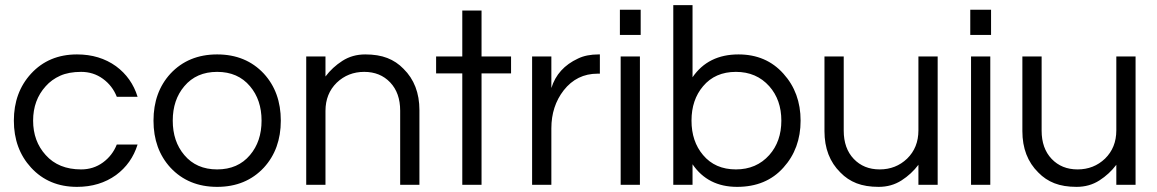

<svg xmlns="http://www.w3.org/2000/svg" viewBox="-20 -720 4509 748"><path d="M296 -60Q344 -60 381 -87Q418 -114 435 -157H516Q493 -83 432 -38Q368 8 280 8Q170 8 101 -67Q34 -140 34 -250Q34 -360 101 -433Q170 -508 280 -508Q368 -508 432 -462Q493 -417 516 -343H435Q418 -386 381 -413Q344 -440 296 -440Q248 -440 214.5 -425Q181 -410 158 -384Q109 -330 109 -250Q109 -170 158 -116Q208 -60 296 -60Z M826 -508Q938 -508 1008 -433Q1074 -361 1074 -250Q1074 -139 1008 -67Q938 8 826 8Q714 8 644 -67Q578 -139 578 -250Q578 -361 644 -433Q714 -508 826 -508ZM826 -60Q907 -60 954 -116Q999 -169 999 -250Q999 -331 954 -384Q907 -440 826 -440Q745 -440 698 -384Q653 -331 653 -250Q653 -169 698 -116Q745 -60 826 -60Z M1248 -500V-422Q1275 -458 1314 -483Q1353 -508 1403 -508Q1453 -508 1489 -494Q1525 -480 1552 -452Q1614 -391 1614 -291V0H1539V-289Q1539 -358 1500 -399Q1461 -440 1399 -440Q1336 -440 1292 -398Q1248 -355 1248 -288V0H1173V-500Z M1781 0V-434H1679V-500H1781V-679H1856V-500H1971V-434H1856V0Z M2317 -508V-433H2308Q2227 -433 2176 -368Q2128 -306 2128 -220V0H2053V-500H2128V-377Q2152 -455 2232 -492Q2265 -508 2312 -508Z M2398 -500H2473V0H2398ZM2476 -682V-584H2395V-682Z M2678 -419Q2739 -508 2857 -508Q2965 -508 3032 -433Q3099 -359 3099 -250Q3099 -141 3032 -67Q2965 8 2851.5 8Q2738 8 2678 -80V0H2603V-700H2678ZM2847 -60Q2927 -60 2977 -116Q3024 -169 3024 -250Q3024 -331 2977 -384Q2927 -440 2847 -440Q2766 -440 2719 -384Q2674 -331 2674 -250Q2674 -169 2719 -116Q2766 -60 2847 -60Z M3558 0V-78Q3531 -42 3492 -17Q3453 8 3403 8Q3353 8 3317 -6Q3281 -20 3254 -48Q3192 -109 3192 -209V-500H3267V-211Q3267 -142 3306 -101Q3345 -60 3407 -60Q3470 -60 3514 -102Q3558 -145 3558 -212V-500H3633V0Z M3763 -500H3838V0H3763ZM3841 -682V-584H3760V-682Z M4329 0V-78Q4302 -42 4263 -17Q4224 8 4174 8Q4124 8 4088 -6Q4052 -20 4025 -48Q3963 -109 3963 -209V-500H4038V-211Q4038 -142 4077 -101Q4116 -60 4178 -60Q4241 -60 4285 -102Q4329 -145 4329 -212V-500H4404V0Z"/></svg>

Font: Questrial
Style: Regular
Weight: 400
Designer: Joe Prince
Foundry: Joe Prince
Version: Version 1.002